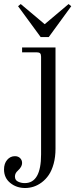

<svg xmlns="http://www.w3.org/2000/svg" viewBox="-82 -692 382 954"><path d="M193.8 -456.1V46.9Q193.8 87.9 184.6 121.6Q175.3 155.3 160.4 177.2Q145.5 199.2 125.5 214.1Q105.5 229 84.7 235.6Q64 242.2 43 242.2Q0 242.2 -31 217Q-62 191.9 -62 149.9Q-62 120.6 -46.4 102.3Q-30.8 84 -7.8 84Q8.3 84 18.1 93.8Q27.8 103.5 27.8 118.2Q27.8 136.7 6.8 155.8Q-7.8 168.5 -7.8 185.1Q-7.8 203.1 7.6 210.4Q22.9 217.8 41 217.8Q122.1 217.8 122.1 75.2V-410.2Q122.1 -422.4 117.2 -427.2Q112.3 -432.1 100.1 -432.1H27.8V-456.1ZM7.8 -661.1 21 -671.9 140.1 -571.8 258.8 -671.9 272 -661.1 160.2 -507.8H120.1Z"/></svg>

Font: Flanker Steampunk
Style: Regular
Weight: 400
Designer: Alexey Kryukov, Leonardo Di Lena
Foundry: Alexey Kryukov, Leonardo Di Lena
Version: 1.210